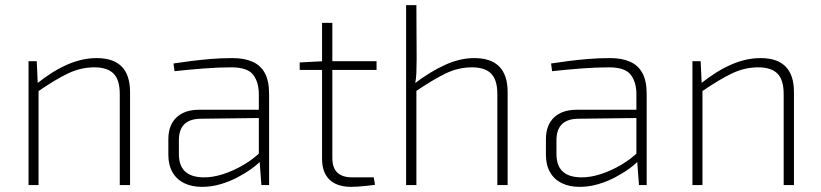

<svg xmlns="http://www.w3.org/2000/svg" viewBox="-20 -720 3196 747"><path d="M356 -494Q486 -494 486 -362V0H446V-354Q446 -409 422 -433.5Q398 -458 347 -458Q294 -458 244 -434Q194 -410 126 -363L125 -396Q185 -444 242.5 -469Q300 -494 356 -494ZM123 -482 127 -393 130 -377V0H91V-482Z M885 -494Q930 -494 962 -480Q994 -466 1010.5 -435.5Q1027 -405 1027 -354V0H997L989 -106L987 -113V-354Q987 -400 965 -429Q943 -458 880 -458Q830 -458 771.5 -453.5Q713 -449 659 -443L655 -473Q687 -478 722.5 -482.5Q758 -487 798.5 -490.5Q839 -494 885 -494ZM1002 -293 1001 -261 759 -258Q717 -257 696.5 -236Q676 -215 676 -175V-121Q676 -76 699.5 -53.5Q723 -31 770 -30Q806 -29 848 -42.5Q890 -56 930 -80Q970 -104 998 -133V-98Q984 -82 960 -64.5Q936 -47 905 -30.5Q874 -14 838.5 -3.5Q803 7 766 7Q726 7 696.5 -7.5Q667 -22 651 -50Q635 -78 635 -118V-178Q635 -233 666.5 -263Q698 -293 755 -293Z M1273 -631V-106Q1273 -67 1292.5 -48.5Q1312 -30 1350 -30H1434L1439 -1Q1425 1 1407 3Q1389 5 1373 6Q1357 7 1347 7Q1291 7 1262 -21Q1233 -49 1233 -102V-631ZM1445 -482V-448H1146V-477L1240 -482Z M1825 -494Q1955 -494 1955 -362V0H1915V-354Q1915 -409 1891 -433.5Q1867 -458 1816 -458Q1763 -458 1713.5 -434Q1664 -410 1595 -363L1594 -396Q1655 -442 1712.5 -468Q1770 -494 1825 -494ZM1600 -700 1601 -491Q1601 -463 1600 -438Q1599 -413 1595 -393L1600 -377V0H1560V-700Z M2354 -494Q2399 -494 2431 -480Q2463 -466 2479.5 -435.5Q2496 -405 2496 -354V0H2466L2458 -106L2456 -113V-354Q2456 -400 2434 -429Q2412 -458 2349 -458Q2299 -458 2240.5 -453.5Q2182 -449 2128 -443L2124 -473Q2156 -478 2191.5 -482.5Q2227 -487 2267.5 -490.5Q2308 -494 2354 -494ZM2471 -293 2470 -261 2228 -258Q2186 -257 2165.5 -236Q2145 -215 2145 -175V-121Q2145 -76 2168.5 -53.5Q2192 -31 2239 -30Q2275 -29 2317 -42.5Q2359 -56 2399 -80Q2439 -104 2467 -133V-98Q2453 -82 2429 -64.5Q2405 -47 2374 -30.5Q2343 -14 2307.5 -3.5Q2272 7 2235 7Q2195 7 2165.5 -7.5Q2136 -22 2120 -50Q2104 -78 2104 -118V-178Q2104 -233 2135.5 -263Q2167 -293 2224 -293Z M2939 -494Q3069 -494 3069 -362V0H3029V-354Q3029 -409 3005 -433.5Q2981 -458 2930 -458Q2877 -458 2827 -434Q2777 -410 2709 -363L2708 -396Q2768 -444 2825.5 -469Q2883 -494 2939 -494ZM2706 -482 2710 -393 2713 -377V0H2674V-482Z"/></svg>

Font: Exo 2 ExtraLight
Style: Regular
Weight: 250
Designer: Natanael Gama
Foundry: Natanael Gama
Version: Version 2.010